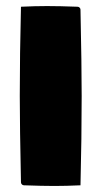

<svg xmlns="http://www.w3.org/2000/svg" viewBox="-20 -608 313 630"><path d="M44.9 -293Q44.9 -429.7 48.8 -585.9Q95.2 -588.1 134.3 -588.1Q174.6 -588.1 234.4 -585.9Q238.3 -585.9 241.2 -583Q244.1 -580.1 244.1 -576.2Q248 -392.6 248 -293Q248 -156.2 244.1 0Q197.8 2.2 158.7 2.2Q118.4 2.2 58.6 0Q54.7 0 51.8 -2.9Q48.8 -5.9 48.8 -9.8Q44.9 -193.4 44.9 -293Z"/></svg>

Font: Digitalt
Style: Medium
Weight: 500
Designer: gluk
Foundry: gluk
Version: Version 0.60